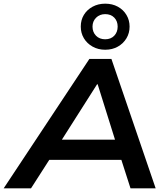

<svg xmlns="http://www.w3.org/2000/svg" viewBox="-50 -1026 916 1046"><path d="M-30 0 437 -705H557L798 0H661L598 -196L649 -155H177L244 -195L119 0ZM479 -567 268 -235 241 -265H621L586 -235L482 -567ZM523 -755Q485 -755 454.5 -772Q424 -789 407 -817.5Q390 -846 390 -881Q390 -917 407 -945Q424 -973 454.5 -989.5Q485 -1006 523 -1006Q562 -1006 592 -989.5Q622 -973 639 -944.5Q656 -916 656 -881Q656 -846 639 -817.5Q622 -789 592 -772Q562 -755 523 -755ZM523 -812Q554 -812 572.5 -831.5Q591 -851 591 -881Q591 -911 572.5 -930Q554 -949 523 -949Q493 -949 473.5 -929.5Q454 -910 454 -881Q454 -851 473 -831.5Q492 -812 523 -812Z"/></svg>

Font: Nunito Sans 10pt SemiExpanded
Style: Bold Italic
Weight: 700
Width: 6
Italic angle: -9°
Designer: Vernon Adams
Foundry: Vernon Adams
Version: Version 3.101;gftools[0.9.27]